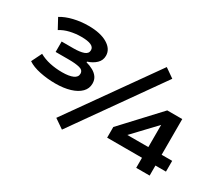

<svg xmlns="http://www.w3.org/2000/svg" viewBox="-130 -1039 1577 1374"><g transform="rotate(30 658.5 -352.5)"><path d="M273 -233Q207 -233 144.5 -246Q82 -259 44 -285L86 -370Q125 -348 173 -337.5Q221 -327 275 -327Q332 -327 363.5 -341Q395 -355 395 -383Q395 -413 361 -421.5Q327 -430 273 -430H163V-516H261Q313 -516 344.5 -527Q376 -538 376 -567Q376 -592 349 -604Q322 -616 269 -616Q222 -616 177 -605.5Q132 -595 98 -573L53 -656Q95 -682 153.5 -696Q212 -710 275 -710Q374 -710 431.5 -675.5Q489 -641 489 -586Q489 -548 462 -522Q435 -496 392 -482V-476Q423 -468 449 -453.5Q475 -439 490 -417.5Q505 -396 505 -365Q505 -324 476 -294.5Q447 -265 394.5 -249Q342 -233 273 -233ZM480 29 403 -24 906 -734 982 -681ZM1077 0V-83H789V-171L1064 -467H1188V-172H1275V-83H1188V0ZM1078 -172V-369H1091L864 -129L856 -172Z"/></g></svg>

Font: Nunito Sans 7pt Expanded
Style: Bold
Weight: 700
Width: 7
Designer: Vernon Adams
Foundry: Vernon Adams
Version: Version 3.101;gftools[0.9.27]